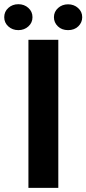

<svg xmlns="http://www.w3.org/2000/svg" viewBox="-73 -902 415 922"><path d="M207 0H63.5V-710.9H207ZM-52.7 -819.3Q-52.7 -846.2 -33 -864Q-13.2 -881.8 15.1 -881.8Q43.5 -881.8 63.2 -864Q83 -846.2 83 -819.3Q83 -793 63.2 -775.1Q43.5 -757.3 15.1 -757.3Q-13.2 -757.3 -33 -775.1Q-52.7 -793 -52.7 -819.3ZM186 -819.3Q186 -845.7 205.8 -863.5Q225.6 -881.3 253.9 -881.3Q282.2 -881.3 302 -863.5Q321.8 -845.7 321.8 -819.3Q321.8 -793.9 303 -775.6Q284.2 -757.3 253.9 -757.3Q223.6 -757.3 204.8 -775.6Q186 -793.9 186 -819.3Z"/></svg>

Font: Roboto Condensed
Style: Bold
Weight: 700
Designer: Google
Version: Version 2.134; 2016